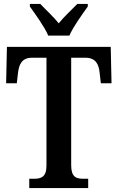

<svg xmlns="http://www.w3.org/2000/svg" viewBox="-20 -951 595 971"><path d="M224 -771H331C350 -816 397 -880 424 -918V-931H371C344 -903 303 -866 277 -833C251 -866 210 -903 184 -931H131V-918C158 -880 205 -816 224 -771ZM128 0H426V-47H402C366 -47 340 -55 340 -115V-659H412C464 -659 480 -626 484 -582L490 -530H544L540 -714H15L11 -530H65L71 -582C76 -626 91 -659 142 -659H215V-113C215 -55 187 -47 152 -47H128Z"/></svg>

Font: Noto Serif Bengali Condensed SemiBold
Style: Regular
Weight: 600
Width: 3
Designer: Juan Bruce, Universal Thirst, Indian Type Foundry and the Monotype Design Team.
Foundry: Monotype Imaging Inc.
Version: Version 2.003